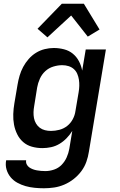

<svg xmlns="http://www.w3.org/2000/svg" viewBox="-20 -785 640 1028"><path d="M215 223Q190 223 165 220.5Q140 218 117 211.5Q94 205 73 193.5Q52 182 37 164Q22 146 15 122.5Q8 99 13 73H120Q118 85 123 95Q128 105 136.5 111Q145 117 155.5 121Q166 125 177 127Q188 129 199.5 130Q211 131 223 131Q246 131 269.5 123Q293 115 310 97.5Q327 80 337 57.5Q347 35 351 12L367 -84Q354 -63 336.5 -45Q319 -27 298 -14.5Q277 -2 253.5 3Q230 8 207 8Q178 8 151 0.5Q124 -7 104 -24.5Q84 -42 72 -66.5Q60 -91 55 -118Q50 -145 51 -174Q52 -203 57 -232L74 -332Q78 -356 85 -380Q92 -404 104 -426.5Q116 -449 133.5 -469Q151 -489 173 -502.5Q195 -516 219.5 -522Q244 -528 268 -528Q296 -528 323 -521Q350 -514 370 -497.5Q390 -481 402.5 -457.5Q415 -434 420 -407L439 -520H547L456 27Q452 54 442.5 81Q433 108 415.5 131.5Q398 155 374.5 173.5Q351 192 324 203.5Q297 215 269.5 219Q242 223 215 223ZM253 -84Q275 -84 298 -90Q321 -96 339.5 -110.5Q358 -125 369.5 -146.5Q381 -168 384 -191L401 -291Q404 -308 404.5 -325Q405 -342 402.5 -358.5Q400 -375 393.5 -390Q387 -405 375 -415.5Q363 -426 347 -431Q331 -436 313 -436Q290 -436 265.5 -428.5Q241 -421 222.5 -404Q204 -387 193.5 -363.5Q183 -340 179 -317L163 -217Q160 -201 159.5 -184.5Q159 -168 162 -152.5Q165 -137 173 -123.5Q181 -110 193 -101Q205 -92 220.5 -88Q236 -84 253 -84ZM234 -585 181 -631 311 -765H429L513 -627L450 -589L361 -702Z"/></svg>

Font: Iosevka Semibold Extended
Style: Italic
Weight: 600
Width: 7
Italic angle: -9°
Monospace: yes
Designer: Belleve Invis
Foundry: Belleve Invis
Version: Version 32.5.0; ttfautohint (v1.8.4)